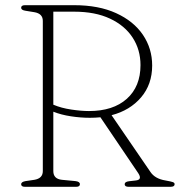

<svg xmlns="http://www.w3.org/2000/svg" viewBox="-20 -720 693 740"><path d="M566.5 -467.5Q566.5 -395 523.8 -344.8Q481 -294.5 410 -276L560 -57Q577.5 -31 617.5 -24.5Q640 -20.5 646.5 -18Q653 -15.5 653 -10Q653 0 637 0H476Q460.5 0 460.5 -10Q460.5 -19.5 477.5 -21.5L504 -24.5Q529.5 -27.5 512.5 -53L367 -268Q347 -266 326 -266Q290.5 -266 253 -271.8Q215.5 -277.5 185.5 -289.5V-60.5Q185.5 -30.5 218.5 -27L271 -22Q288 -20 288 -10Q288 0 273 0H76.5Q61.5 0 61.5 -10Q61.5 -19 78.5 -22L112.5 -27Q145 -32.5 145 -60.5V-639.5Q145 -667.5 112.5 -673L78.5 -678.5Q61.5 -681 61.5 -690Q61.5 -700 76.5 -700H266Q360.5 -700 427.8 -669.2Q495 -638.5 530.8 -585.8Q566.5 -533 566.5 -467.5ZM185.5 -675V-316.5Q216 -303.5 254.5 -297.8Q293 -292 323 -292Q416 -292 468.8 -339.2Q521.5 -386.5 521.5 -469Q521.5 -528.5 491.2 -575Q461 -621.5 404 -648.2Q347 -675 266 -675Z"/></svg>

Font: Fraunces 9pt Soft Thin
Style: Regular
Weight: 100
Version: Version 1.000;[b76b70a41]